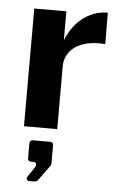

<svg xmlns="http://www.w3.org/2000/svg" viewBox="-54 -565 514 840"><g transform="rotate(5 203.0 -145.0)"><path d="M63 0H209V-277C209 -336 258 -399 386 -389L385 -527C298 -527 233 -465 204 -390V-517H63ZM106 237H122C136 237 142 235 148 225L193 163C194 161 197 156 197 152V71C197 63 192 58 184 58H107C99 58 93 63 93 74V135C93 147 97 152 110 152H119C130 152 134 163 127 174L96 221C92 227 97 237 106 237Z"/></g></svg>

Font: United Sans
Style: Bold
Weight: 700
Designer: Pablo Impallari, Rodrigo Fuenzalida (Modified by Dan O. Williams)
Version: Version 1.000;PS 001.000;hotconv 1.0.88;makeotf.lib2.5.64775